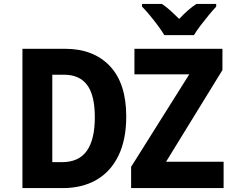

<svg xmlns="http://www.w3.org/2000/svg" viewBox="-20 -964 1240 984"><path d="M822 -784Q810 -805 789.5 -832.5Q769 -860 747 -886.5Q725 -913 708 -930V-944H810Q832 -929 853 -910Q874 -891 898 -867Q922 -892 943.5 -911Q965 -930 987 -944H1088V-930Q1071 -912 1049.5 -886Q1028 -860 1007.5 -833Q987 -806 974 -784ZM95 0V-714H313Q459 -714 543 -625.5Q627 -537 627 -367Q627 -248 587 -166Q547 -84 474 -42Q401 0 301 0ZM298 -133Q384 -133 425 -191Q466 -249 466 -363Q466 -476 426.5 -528.5Q387 -581 309 -581H248V-133ZM652 0V-109L950 -583H669V-714H1120V-605L831 -135H1126V0Z"/></svg>

Font: Noto Sans Mono ExtraBold
Style: Regular
Weight: 800
Designer: Monotype Design Team
Foundry: Monotype Imaging Inc.
Version: Version 2.014